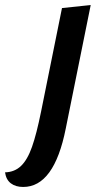

<svg xmlns="http://www.w3.org/2000/svg" viewBox="-122 -542 399 762"><path d="M-102 142Q-64 141 -38.5 116.5Q-13 92 5 41Q23 -10 41 -99L124 -510L238 -522L139 -32Q93 200 -30 200Q-60 200 -79 185.5Q-98 171 -102 142Z"/></svg>

Font: Sansita SW
Style: Italic
Weight: 400
Italic angle: -11°
Designer: Pablo Cosgaya
Foundry: Omnibus-Type
Version: Version 1.000